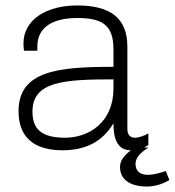

<svg xmlns="http://www.w3.org/2000/svg" viewBox="-20 -541 641 704"><path d="M588 86C567 93 545 100 521 100C500 100 477 91 477 60C477 33 501 16 521 2L524 0H508L524 -9V-52C509 -43 489 -36 474 -36C459 -36 447 -45 447 -69V-370C447 -473 387 -521 263 -521C153 -521 66 -471 66 -381C66 -372 67 -363 68 -355H117V-371C117 -446 181 -475 263 -475C358 -475 396 -447 396 -360V-296C194 -296 48 -282 48 -133C48 -20 127 10 209 10C291 10 354 -19 396 -89C396 -34 409 10 460 10C440 25 420 45 420 71C420 126 471 143 517 143C546 143 575 135 601 119L588 86ZM396 -216C396 -92 305 -36 219 -36C134 -36 99 -66 99 -132C99 -243 216 -250 396 -250V-216Z"/></svg>

Font: ChivoLight
Style: Regular
Weight: 300
Designer: Hector Gatti
Foundry: Omnibus-Type
Version: Version 1.004;PS 001.004;hotconv 1.0.88;makeotf.lib2.5.64775